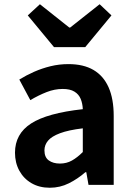

<svg xmlns="http://www.w3.org/2000/svg" viewBox="-20 -878 631 912"><path d="M216.4 13.8Q166.9 13.8 129.6 -7.9Q92.4 -29.5 71.8 -67.2Q51.2 -105 51.2 -152.6Q51.2 -242.2 127.9 -291.6Q204.7 -341 373.3 -359.4Q372.2 -386.8 363.1 -408.6Q354 -430.4 333.4 -442.9Q312.8 -455.5 278.1 -455.5Q239.3 -455.5 201.3 -440.5Q163.3 -425.6 124 -402.4L71.7 -500.1Q105.1 -520.7 142.2 -537.1Q179.3 -553.4 220.3 -563.5Q261.3 -573.5 305.1 -573.5Q376.4 -573.5 424 -545.7Q471.6 -517.8 495.9 -463Q520.1 -408.3 520.1 -327V0H400.4L389.9 -59.9H385.4Q349.3 -28.4 307 -7.3Q264.8 13.8 216.4 13.8ZM264.7 -101.1Q296.1 -101.1 321.6 -115.4Q347.1 -129.7 373.3 -155.8V-268.4Q305.4 -260.3 265.2 -245.2Q225 -230.1 208.1 -209.7Q191.1 -189.3 191.1 -163.8Q191.1 -130.8 211.7 -116Q232.3 -101.1 264.7 -101.1ZM236.5 -654.2 111.9 -804.8 169.6 -857.9 309.2 -747.1H313.2L453.3 -857.9L509.4 -804.8L384.9 -654.2Z"/></svg>

Font: Noto Sans SC Thin
Style: Regular
Weight: 100
Designer: Ryoko NISHIZUKA 西塚涼子 (kana, bopomofo & ideographs); Paul D. Hunt (Latin, Greek & Cyrillic); Sandoll Communications 산돌커뮤니
Foundry: Adobe
Version: Version 2.004-H2;hotconv 1.0.118;makeotfexe 2.5.65603